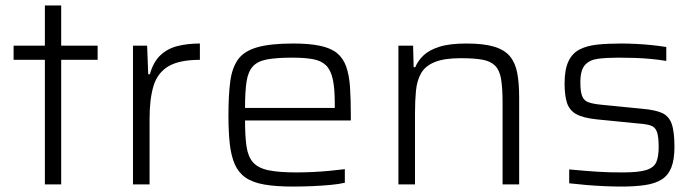

<svg xmlns="http://www.w3.org/2000/svg" viewBox="-20 -678 2566 706"><path d="M145 0V-458H30V-510H145V-658H205V-510H339V-458H205V0Z M469 0V-510H521L525 -405H531Q544 -451 570.5 -475.5Q597 -500 634 -509Q671 -518 715 -518V-458Q639 -458 599 -434Q559 -410 544.5 -362Q530 -314 530 -243V0Z M1058 8Q994 8 951.5 0.5Q909 -7 883 -25Q857 -43 843.5 -73.5Q830 -104 825 -148.5Q820 -193 820 -254Q820 -327 826.5 -377.5Q833 -428 855 -459Q877 -490 925.5 -504Q974 -518 1058 -518Q1118 -518 1157.5 -509.5Q1197 -501 1219.5 -482.5Q1242 -464 1253 -433Q1264 -402 1267 -358Q1270 -314 1270 -255V-235H881Q881 -177 886.5 -139.5Q892 -102 910.5 -81Q929 -60 967 -52Q1005 -44 1070 -44Q1098 -44 1130 -45.5Q1162 -47 1193 -50Q1224 -53 1248 -56V-6Q1227 -1 1195 2Q1163 5 1127.5 6.5Q1092 8 1058 8ZM1211 -262V-297Q1211 -354 1203.5 -387.5Q1196 -421 1178.5 -438Q1161 -455 1130.5 -460.5Q1100 -466 1055 -466Q997 -466 962 -459.5Q927 -453 909.5 -433.5Q892 -414 886.5 -377.5Q881 -341 881 -281H1231Z M1445 0V-510H1499L1501 -431H1507Q1517 -455 1537.5 -474.5Q1558 -494 1595.5 -506Q1633 -518 1695 -518Q1758 -518 1796.5 -506.5Q1835 -495 1855 -471Q1875 -447 1882 -409.5Q1889 -372 1889 -319V0H1828V-301Q1828 -355 1822.5 -387.5Q1817 -420 1800.5 -436.5Q1784 -453 1754 -458.5Q1724 -464 1674 -464Q1613 -464 1578 -449.5Q1543 -435 1528 -408Q1513 -381 1509.5 -344Q1506 -307 1506 -263V0Z M2265 8Q2237 8 2202 6.5Q2167 5 2133.5 2Q2100 -1 2073 -4V-55Q2105 -52 2130.5 -50Q2156 -48 2178 -46.5Q2200 -45 2222 -44.5Q2244 -44 2271 -44Q2329 -44 2357 -53Q2385 -62 2393.5 -82.5Q2402 -103 2402 -137Q2402 -176 2395.5 -193.5Q2389 -211 2372.5 -216.5Q2356 -222 2326 -224L2175 -239Q2125 -244 2099.5 -258Q2074 -272 2065 -299.5Q2056 -327 2056 -371Q2056 -422 2070 -452Q2084 -482 2111 -496Q2138 -510 2176.5 -514Q2215 -518 2264 -518Q2290 -518 2319.5 -516.5Q2349 -515 2378 -512Q2407 -509 2430 -505V-454Q2399 -459 2371 -461.5Q2343 -464 2315 -465Q2287 -466 2254 -466Q2211 -466 2179.5 -462Q2148 -458 2131 -439Q2114 -420 2114 -375Q2114 -342 2120.5 -325Q2127 -308 2143.5 -302Q2160 -296 2190 -293L2342 -278Q2388 -274 2413.5 -263Q2439 -252 2449.5 -223.5Q2460 -195 2460 -138Q2460 -91 2448.5 -62Q2437 -33 2413 -18Q2389 -3 2352 2.5Q2315 8 2265 8Z"/></svg>

Font: Saira SemiExpanded Light
Style: Regular
Weight: 300
Width: 6
Designer: Hector Gatti with collaboration of the Omnibus-Type team
Foundry: Omnibus-Type
Version: Version 1.101